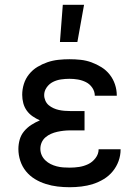

<svg xmlns="http://www.w3.org/2000/svg" viewBox="-20 -776 588 804"><path d="M272 8Q246 8 221 5Q196 2 172 -5.5Q148 -13 126.5 -26Q105 -39 89 -58.5Q73 -78 65 -102.5Q57 -127 57 -152Q57 -172 62.5 -191.5Q68 -211 81 -226.5Q94 -242 111 -253Q128 -264 147 -272Q131 -279 116.5 -289Q102 -299 92 -313Q82 -327 77.5 -344Q73 -361 73 -379Q73 -402 80 -424.5Q87 -447 102 -465.5Q117 -484 137 -496Q157 -508 179 -515.5Q201 -523 224.5 -525.5Q248 -528 271 -528Q295 -528 318 -525.5Q341 -523 363 -515Q385 -507 405 -494.5Q425 -482 439.5 -463.5Q454 -445 461.5 -422.5Q469 -400 469 -377V-375H377Q377 -393 366.5 -408.5Q356 -424 340 -432Q324 -440 306.5 -443Q289 -446 271 -446Q254 -446 236 -443.5Q218 -441 202 -433Q186 -425 175.5 -410Q165 -395 165 -378Q165 -366 170 -354.5Q175 -343 184 -335.5Q193 -328 204 -323Q215 -318 226.5 -315.5Q238 -313 250 -312Q262 -311 274 -311H334V-230H274Q260 -230 246.5 -228.5Q233 -227 219.5 -224Q206 -221 193.5 -215.5Q181 -210 170.5 -201Q160 -192 154.5 -179.5Q149 -167 149 -153Q149 -139 154.5 -126.5Q160 -114 170 -104.5Q180 -95 192 -89Q204 -83 217.5 -79.5Q231 -76 244.5 -75Q258 -74 272 -74Q292 -74 311.5 -77Q331 -80 349 -88.5Q367 -97 380 -114Q393 -131 393 -151H485V-150Q485 -125 476.5 -101.5Q468 -78 452 -58.5Q436 -39 414.5 -26Q393 -13 369.5 -5.5Q346 2 321 5Q296 8 272 8ZM231 -600 243 -756H332L304 -600Z"/></svg>

Font: Iosevka Semi-Condensed Medium
Style: Regular
Weight: 500
Monospace: yes
Designer: Belleve Invis
Foundry: Belleve Invis
Version: Version 27.3.5